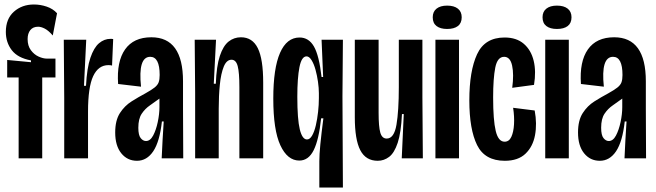

<svg xmlns="http://www.w3.org/2000/svg" viewBox="-20 -705 2921 855"><path d="M63 0V-360H12V-438L118 -428V-436Q59 -447 32.5 -481.5Q6 -516 6 -563Q6 -621 42 -653Q78 -685 131 -685Q160 -685 188 -675.5Q216 -666 234 -646L215 -547Q196 -569 179.5 -577.5Q163 -586 150 -586Q127 -586 115 -571Q103 -556 103 -531Q103 -501 117.5 -481.5Q132 -462 152 -453Q172 -444 189 -444H227V-360H168V0Z M266 0V-269L264 -528H364L354 -323H363Q367 -402 382.5 -447.5Q398 -493 421 -512.5Q444 -532 472 -532Q480 -532 484 -531L479 -413Q473 -415 463 -415Q418 -415 395 -366Q372 -317 372 -208V0Z M590 11Q547 11 520 -22.5Q493 -56 493 -115Q493 -169 514 -201.5Q535 -234 566 -253.5Q597 -273 627 -289Q654 -304 668 -315Q682 -326 686.5 -338.5Q691 -351 691 -371Q691 -452 649 -452Q594 -452 608 -319L506 -331Q499 -431 537 -485Q575 -539 654 -539Q795 -539 795 -343V-222Q795 -166 795.5 -110.5Q796 -55 796 0H700Q702 -41 704 -82Q706 -123 709 -164H701Q691 -74 662.5 -31.5Q634 11 590 11ZM630 -77Q649 -77 662 -101.5Q675 -126 682.5 -161.5Q690 -197 690 -228V-266Q670 -251 648 -236Q626 -221 611 -198.5Q596 -176 596 -136Q596 -103 606.5 -90Q617 -77 630 -77Z M849 0V-292L847 -528H942L932 -332H941Q944 -411 959 -456Q974 -501 998 -520Q1022 -539 1053 -539Q1104 -539 1128 -490.5Q1152 -442 1152 -337V0H1046V-317Q1046 -382 1038.5 -410.5Q1031 -439 1011 -439Q989 -439 976.5 -408.5Q964 -378 959 -328Q954 -278 954 -221V0Z M1402 130V13Q1402 -16 1406.5 -62Q1411 -108 1420 -178H1410Q1400 -83 1377 -36.5Q1354 10 1313 10Q1260 10 1228.5 -58Q1197 -126 1197 -266Q1197 -401 1227 -469.5Q1257 -538 1314 -538Q1355 -538 1378 -498Q1401 -458 1412 -362H1419L1412 -528H1507L1505 -276L1507 130ZM1347 -84Q1360 -84 1370 -101.5Q1380 -119 1386.5 -147Q1393 -175 1396.5 -207Q1400 -239 1400 -268V-290Q1400 -313 1396 -341Q1392 -369 1385 -394.5Q1378 -420 1367.5 -437Q1357 -454 1345 -454Q1323 -454 1313.5 -406Q1304 -358 1304 -274Q1304 -174 1315 -129Q1326 -84 1347 -84Z M1662 11Q1609 11 1584.5 -36Q1560 -83 1560 -183V-528H1666V-202Q1666 -141 1673.5 -114.5Q1681 -88 1702 -88Q1735 -88 1745.5 -149.5Q1756 -211 1756 -317V-528H1861V-272L1863 0H1769L1778 -197H1770Q1766 -114 1751 -69Q1736 -24 1713 -6.5Q1690 11 1662 11Z M1919 0V-528H2024V0ZM1971 -576Q1941 -576 1924 -589Q1907 -602 1907 -628Q1907 -653 1924 -666.5Q1941 -680 1971 -680Q2002 -680 2019 -666.5Q2036 -653 2036 -628Q2036 -602 2019 -589Q2002 -576 1971 -576Z M2228 11Q2139 11 2104.5 -59Q2070 -129 2070 -258Q2070 -389 2104.5 -463.5Q2139 -538 2227 -538Q2280 -538 2312.5 -510Q2345 -482 2356.5 -434.5Q2368 -387 2358 -327L2261 -314Q2269 -374 2260.5 -413Q2252 -452 2225 -452Q2195 -452 2185.5 -404Q2176 -356 2176 -271Q2176 -170 2187.5 -122Q2199 -74 2227 -74Q2247 -74 2257 -95.5Q2267 -117 2269 -151.5Q2271 -186 2265 -225L2361 -213Q2372 -154 2362.5 -103Q2353 -52 2320 -20.5Q2287 11 2228 11Z M2408 0V-528H2513V0ZM2460 -576Q2430 -576 2413 -589Q2396 -602 2396 -628Q2396 -653 2413 -666.5Q2430 -680 2460 -680Q2491 -680 2508 -666.5Q2525 -653 2525 -628Q2525 -602 2508 -589Q2491 -576 2460 -576Z M2651 11Q2608 11 2581 -22.5Q2554 -56 2554 -115Q2554 -169 2575 -201.5Q2596 -234 2627 -253.5Q2658 -273 2688 -289Q2715 -304 2729 -315Q2743 -326 2747.5 -338.5Q2752 -351 2752 -371Q2752 -452 2710 -452Q2655 -452 2669 -319L2567 -331Q2560 -431 2598 -485Q2636 -539 2715 -539Q2856 -539 2856 -343V-222Q2856 -166 2856.5 -110.5Q2857 -55 2857 0H2761Q2763 -41 2765 -82Q2767 -123 2770 -164H2762Q2752 -74 2723.5 -31.5Q2695 11 2651 11ZM2691 -77Q2710 -77 2723 -101.5Q2736 -126 2743.5 -161.5Q2751 -197 2751 -228V-266Q2731 -251 2709 -236Q2687 -221 2672 -198.5Q2657 -176 2657 -136Q2657 -103 2667.5 -90Q2678 -77 2691 -77Z"/></svg>

Font: Bricolage Grotesque 96pt Condensed Medium
Style: Regular
Weight: 500
Width: 3
Designer: Mathieu Triay
Foundry: Atelier Triay
Version: Version 1.001; ttfautohint (v1.8.4.7-5d5b);gftools[0.9.33.de